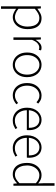

<svg xmlns="http://www.w3.org/2000/svg" viewBox="1298 -2132 1074 3709"><g transform="rotate(90 1834.5 -277.0)"><path d="M102 240V-530H142L148 -463H150Q189 -494 235 -518.5Q281 -543 330 -543Q401 -543 448.5 -509.5Q496 -476 519 -415.5Q542 -355 542 -273Q542 -183 509.5 -118.5Q477 -54 424 -20.5Q371 13 308 13Q271 13 230.5 -4.5Q190 -22 149 -52L150 46V240ZM307 -29Q361 -29 403 -59.5Q445 -90 469 -145.5Q493 -201 493 -273Q493 -338 476 -390Q459 -442 422 -471.5Q385 -501 323 -501Q284 -501 241 -478.5Q198 -456 150 -414V-97Q195 -60 236 -44.5Q277 -29 307 -29Z M702 0V-530H742L748 -431H750Q777 -480 815.5 -511.5Q854 -543 900 -543Q915 -543 927.5 -541Q940 -539 953 -532L942 -490Q929 -495 919.5 -497Q910 -499 894 -499Q859 -499 819.5 -468Q780 -437 750 -361V0Z M1232 13Q1168 13 1114 -19.5Q1060 -52 1027 -114Q994 -176 994 -264Q994 -353 1027 -415.5Q1060 -478 1114 -510.5Q1168 -543 1232 -543Q1280 -543 1323 -524.5Q1366 -506 1399 -470.5Q1432 -435 1451 -382.5Q1470 -330 1470 -264Q1470 -176 1436.5 -114Q1403 -52 1349.5 -19.5Q1296 13 1232 13ZM1232 -29Q1286 -29 1329 -58.5Q1372 -88 1396.5 -141Q1421 -194 1421 -264Q1421 -335 1396.5 -388Q1372 -441 1329 -471.5Q1286 -502 1232 -502Q1178 -502 1135.5 -471.5Q1093 -441 1068.5 -388Q1044 -335 1044 -264Q1044 -194 1068.5 -141Q1093 -88 1135.5 -58.5Q1178 -29 1232 -29Z M1824 13Q1756 13 1702 -19.5Q1648 -52 1616 -114Q1584 -176 1584 -264Q1584 -353 1618 -415.5Q1652 -478 1707 -510.5Q1762 -543 1826 -543Q1880 -543 1917.5 -523Q1955 -503 1981 -478L1954 -445Q1928 -469 1897 -485.5Q1866 -502 1827 -502Q1773 -502 1729 -471.5Q1685 -441 1659.5 -388Q1634 -335 1634 -264Q1634 -194 1658.5 -141Q1683 -88 1726 -58.5Q1769 -29 1827 -29Q1869 -29 1905 -47Q1941 -65 1969 -90L1994 -57Q1960 -27 1917.5 -7Q1875 13 1824 13Z M2305 13Q2238 13 2182 -20Q2126 -53 2093 -115Q2060 -177 2060 -264Q2060 -329 2079 -380.5Q2098 -432 2131 -468.5Q2164 -505 2205 -524Q2246 -543 2291 -543Q2354 -543 2399 -514.5Q2444 -486 2469 -431Q2494 -376 2494 -298Q2494 -289 2493.5 -279.5Q2493 -270 2491 -259H2109Q2110 -192 2135 -140Q2160 -88 2204.5 -58Q2249 -28 2309 -28Q2353 -28 2387.5 -41Q2422 -54 2452 -75L2472 -38Q2440 -19 2402 -3Q2364 13 2305 13ZM2109 -298H2449Q2449 -400 2406 -451Q2363 -502 2291 -502Q2246 -502 2206.5 -478Q2167 -454 2141 -408.5Q2115 -363 2109 -298Z M2838 13Q2771 13 2715 -20Q2659 -53 2626 -115Q2593 -177 2593 -264Q2593 -329 2612 -380.5Q2631 -432 2664 -468.5Q2697 -505 2738 -524Q2779 -543 2824 -543Q2887 -543 2932 -514.5Q2977 -486 3002 -431Q3027 -376 3027 -298Q3027 -289 3026.5 -279.5Q3026 -270 3024 -259H2642Q2643 -192 2668 -140Q2693 -88 2737.5 -58Q2782 -28 2842 -28Q2886 -28 2920.5 -41Q2955 -54 2985 -75L3005 -38Q2973 -19 2935 -3Q2897 13 2838 13ZM2642 -298H2982Q2982 -400 2939 -451Q2896 -502 2824 -502Q2779 -502 2739.5 -478Q2700 -454 2674 -408.5Q2648 -363 2642 -298Z M3346 13Q3280 13 3230.5 -19Q3181 -51 3154 -113Q3127 -175 3127 -264Q3127 -349 3159.5 -412Q3192 -475 3245.5 -509Q3299 -543 3363 -543Q3411 -543 3447.5 -526.5Q3484 -510 3523 -478L3519 -576V-794H3567V0H3528L3522 -69H3520Q3487 -36 3443.5 -11.5Q3400 13 3346 13ZM3352 -29Q3397 -29 3437.5 -52Q3478 -75 3519 -117V-433Q3478 -470 3441 -485.5Q3404 -501 3364 -501Q3312 -501 3269 -469.5Q3226 -438 3201 -384.5Q3176 -331 3176 -264Q3176 -193 3197 -140.5Q3218 -88 3257.5 -58.5Q3297 -29 3352 -29Z"/></g></svg>

Font: Noto Sans JP ExtraLight
Style: Regular
Weight: 250
Designer: Ryoko NISHIZUKA  (kana, bopomofo & ideographs); Paul D. Hunt (Latin, Greek & Cyrillic); Sandoll Communications , Soo-you
Foundry: Adobe
Version: Version 2.004-H2;hotconv 1.0.118;makeotfexe 2.5.65603